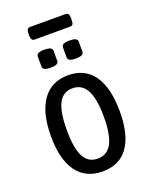

<svg xmlns="http://www.w3.org/2000/svg" viewBox="-155 -916 787 1004"><g transform="rotate(-20 238.5 -414.0)"><path d="M47 -259Q47 -389 96.5 -459Q146 -529 240 -529Q333 -529 381.5 -459.5Q430 -390 430 -259Q430 -129 382 -61.5Q334 6 240 6Q146 6 96.5 -62Q47 -130 47 -259ZM342 -261Q342 -361 316.5 -409Q291 -457 238 -457Q185 -457 160.5 -409.5Q136 -362 136 -261Q136 -161 160.5 -113.5Q185 -66 238 -66Q291 -66 316.5 -113.5Q342 -161 342 -261ZM125 -619V-675Q125 -686 135.5 -691.5Q146 -697 169 -697Q192 -697 202.5 -691.5Q213 -686 213 -675V-619Q213 -608 202.5 -602.5Q192 -597 169 -597Q146 -597 135.5 -602.5Q125 -608 125 -619ZM265 -619V-675Q265 -686 275.5 -691.5Q286 -697 309 -697Q332 -697 342.5 -691.5Q353 -686 353 -675V-619Q353 -608 342.5 -602.5Q332 -597 309 -597Q286 -597 275.5 -602.5Q265 -608 265 -619ZM120 -794V-804Q120 -834 139 -834H338Q348 -834 352.5 -827Q357 -820 357 -804V-794Q357 -778 352.5 -771Q348 -764 338 -764H139Q120 -764 120 -794Z"/></g></svg>

Font: Asap Condensed
Style: Regular
Weight: 400
Designer: Pablo Cosgaya
Foundry: Omnibus-Type
Version: Version 1.010; ttfautohint (v1.8)